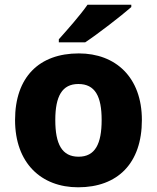

<svg xmlns="http://www.w3.org/2000/svg" viewBox="-20 -786 667 816"><path d="M538 -756V-766H352C321 -721 263 -656 230 -619V-606H342C395 -641 496 -719 538 -756ZM583 -276C583 -458 471 -559 315 -559C146 -559 44 -458 44 -276C44 -92 156 10 312 10C480 10 583 -92 583 -276ZM215 -276C215 -377 244 -429 313 -429C384 -429 412 -377 412 -276C412 -174 384 -120 314 -120C243 -120 215 -174 215 -276Z"/></svg>

Font: Noto Sans Telugu ExtraBold
Style: Regular
Weight: 800
Designer: Jelle Bosma - Monotype Design Team
Foundry: Monotype Imaging Inc.
Version: Version 2.005